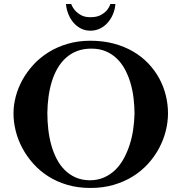

<svg xmlns="http://www.w3.org/2000/svg" viewBox="-20 -912 900 952"><path d="M46.9 -350.1Q46.9 -390.6 58.1 -433.3Q69.3 -476.1 91.3 -515.9Q113.3 -555.7 145.8 -591.1Q178.2 -626.5 220.5 -652.8Q262.7 -679.2 314.9 -694.6Q367.2 -710 428.2 -710Q491.2 -710 544.2 -695.8Q597.2 -681.6 639.9 -656.7Q682.6 -631.8 715.1 -597.7Q747.6 -563.5 769.3 -523.7Q791 -483.9 802 -439.5Q813 -395 813 -350.1Q813 -307.1 802 -263.2Q791 -219.2 769.3 -178.2Q747.6 -137.2 715.1 -101.1Q682.6 -64.9 639.9 -38.1Q597.2 -11.2 544.2 4.4Q491.2 20 428.2 20Q366.2 20 314 4.6Q261.7 -10.7 219.5 -37.6Q177.2 -64.5 145 -100.6Q112.8 -136.7 90.8 -177.7Q68.8 -218.8 57.9 -262.9Q46.9 -307.1 46.9 -350.1ZM214.8 -352.1Q214.8 -310.5 219.5 -270Q224.1 -229.5 234.4 -192.6Q244.6 -155.8 261 -124.3Q277.3 -92.8 300.8 -69.3Q324.2 -45.9 355 -32.2Q385.7 -18.6 424.8 -18.1Q463.9 -18.1 495.6 -32Q527.3 -45.9 551.8 -69.8Q576.2 -93.8 593.8 -126Q611.3 -158.2 623 -194.6Q634.8 -231 640.4 -270.3Q646 -309.6 647 -347.2Q647 -385.7 642.3 -424.8Q637.7 -463.9 627.2 -499.8Q616.7 -535.6 600.1 -566.9Q583.5 -598.1 559.6 -621.3Q535.6 -644.5 504.4 -657.7Q473.1 -670.9 433.1 -670.9Q394 -670.9 363 -659.2Q332 -647.5 307.9 -626Q283.7 -604.5 266.4 -575.2Q249 -545.9 237.8 -510.3Q226.6 -474.6 220.9 -434.6Q215.3 -394.5 214.8 -352.1ZM552.2 -892.1Q550.3 -866.2 540.5 -842.5Q530.8 -818.8 514.6 -800.3Q498.5 -781.7 476.6 -770.8Q454.6 -759.8 428.2 -759.8Q401.9 -759.8 380.4 -771Q358.9 -782.2 343.3 -801Q327.6 -819.8 318.4 -843.5Q309.1 -867.2 307.1 -892.1H333Q340.3 -873.5 353 -859.4Q364.3 -846.7 382.3 -836.7Q400.4 -826.7 428.2 -826.7Q459 -826.7 478 -836.7Q497.1 -846.7 508.3 -859.4Q521 -873.5 527.3 -892.1Z"/></svg>

Font: Uncial Antiqua
Style: Regular
Weight: 400
Version: Version 1.000